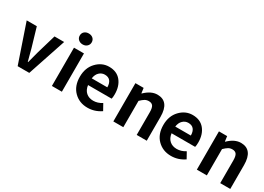

<svg xmlns="http://www.w3.org/2000/svg" viewBox="-10 -1615 3351 2433"><g transform="rotate(30 1665.0 -398.0)"><path d="M219 0 28 -560H176L258 -281Q266 -249 282.5 -187.5Q299 -126 303 -111H308Q320 -161 353 -281L435 -560H576L389 0Z M720 0V-560H866V0ZM706 -730Q706 -766 730.5 -788Q755 -810 794 -810Q832 -810 856.5 -788Q881 -766 881 -730Q881 -696 856.5 -673Q832 -650 794 -650Q756 -650 731 -672.5Q706 -695 706 -730Z M1246 14Q1126 14 1047 -65Q968 -144 968 -279Q968 -410 1046 -492Q1124 -574 1229 -574Q1341 -574 1402 -500Q1463 -426 1463 -306Q1463 -262 1456 -239H1111Q1120 -171 1161 -135Q1202 -99 1266 -99Q1330 -99 1392 -138L1442 -48Q1352 14 1246 14ZM1109 -336H1337Q1337 -395 1310.5 -427.5Q1284 -460 1231 -460Q1185 -460 1151 -427.5Q1117 -395 1109 -336Z M1619 0V-560H1739L1749 -486H1753Q1843 -574 1935 -574Q2108 -574 2108 -349V0H1961V-331Q1961 -395 1942.5 -421.5Q1924 -448 1882 -448Q1850 -448 1825 -433.5Q1800 -419 1765 -385V0Z M2468 14Q2348 14 2269 -65Q2190 -144 2190 -279Q2190 -410 2268 -492Q2346 -574 2451 -574Q2563 -574 2624 -500Q2685 -426 2685 -306Q2685 -262 2678 -239H2333Q2342 -171 2383 -135Q2424 -99 2488 -99Q2552 -99 2614 -138L2664 -48Q2574 14 2468 14ZM2331 -336H2559Q2559 -395 2532.5 -427.5Q2506 -460 2453 -460Q2407 -460 2373 -427.5Q2339 -395 2331 -336Z M2841 0V-560H2961L2971 -486H2975Q3065 -574 3157 -574Q3330 -574 3330 -349V0H3183V-331Q3183 -395 3164.5 -421.5Q3146 -448 3104 -448Q3072 -448 3047 -433.5Q3022 -419 2987 -385V0Z"/></g></svg>

Font: NotoSansHansBold
Style: Bold
Weight: 700
Designer: Ryoko NISHIZUKA  (kana & ideographs); Paul D. Hunt (Latin, Greek & Cyrillic); Wenlong ZHANG  (bopomofo); Sandoll Communi
Foundry: Adobe Systems Incorporated
Version: Version 1.00;December 8, 2021;FontCreator 13.0.0.2675 64-bit